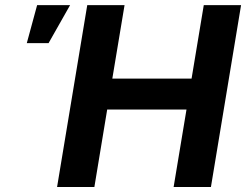

<svg xmlns="http://www.w3.org/2000/svg" viewBox="-20 -748 984 768"><path d="M208.3 0 329 -727.5H478.2L429.3 -433.7H746.3L795.1 -727.5H944.3L823.7 0H674.5L726 -310H408.8L357.5 0ZM87.2 -575.5 128.5 -727.5H260.4L174.3 -575.5Z"/></svg>

Font: Inter Variable
Style: Italic
Weight: 400
Italic angle: -9.39999°
Designer: Rasmus Andersson
Foundry: rsms
Version: Version 4.001;git-9221beed3